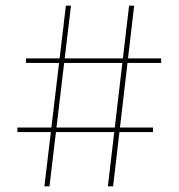

<svg xmlns="http://www.w3.org/2000/svg" viewBox="-20 -659 632 679"><path d="M137 0 213 -639H231L155 0ZM41.5 -192V-208H521V-192ZM361.5 0 436.5 -639H454.5L380 0ZM72 -436.5V-452.5H550V-436.5Z"/></svg>

Font: Anek Odia Medium Thin
Style: Regular
Weight: 250
Version: Version 1.003